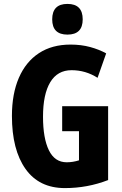

<svg xmlns="http://www.w3.org/2000/svg" viewBox="-20 -952 623 982"><path d="M298 -409H533V-31Q427 10 312 10Q180 10 110.5 -88Q41 -186 41 -359Q41 -472 76.5 -554Q112 -636 179 -680Q246 -724 341 -724Q395 -724 441 -711.5Q487 -699 523 -679L479 -554Q418 -593 346 -593Q274 -593 237 -531.5Q200 -470 200 -355Q200 -245 230 -183.5Q260 -122 321 -122Q353 -122 384 -132V-281H298ZM325 -932Q403 -932 403 -853Q403 -775 325 -775Q247 -775 247 -853Q247 -932 325 -932Z"/></svg>

Font: Noto Sans Myanmar UI ExtraCondensed ExtraBold
Style: Regular
Weight: 800
Width: 2
Designer: Monotype Design Team
Foundry: Monotype Imaging Inc.
Version: Version 2.103; ttfautohint (v1.8.4.7-5d5b)